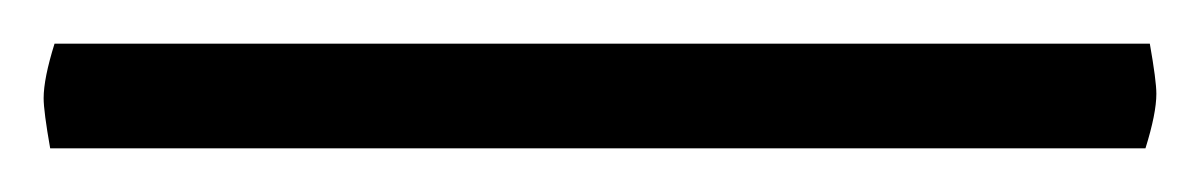

<svg xmlns="http://www.w3.org/2000/svg" viewBox="-25 43 550 88"><path d="M500 111H-2Q-5 94 -5 88Q-5 79 0 63H502Q505 80 505 86Q505 95 500 111Z"/></svg>

Font: Scope One
Style: Regular
Weight: 400
Designer: Dalton Maag Ltd
Foundry: Dalton Maag Ltd
Version: Version 1.002; ttfautohint (v1.4.1) -l 11 -r 50 -G 50 -x 14 